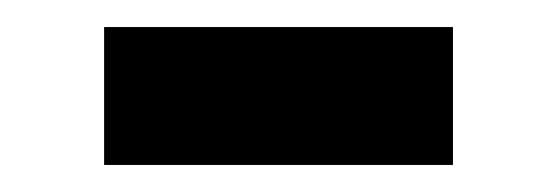

<svg xmlns="http://www.w3.org/2000/svg" viewBox="-20 -377 412 142"><path d="M57 -357H315V-255H57Z"/></svg>

Font: TypoPRO Montserrat Alternates
Style: Regular
Weight: 600
Designer: Julieta Ulanovsky
Foundry: Julieta Ulanovsky
Version: Version 6.001